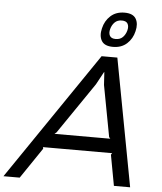

<svg xmlns="http://www.w3.org/2000/svg" viewBox="-122 -1155 1025 1214"><g transform="rotate(5 390.5 -548.5)"><path d="M698 -986Q687 -938 652.5 -906.5Q618 -875 564 -875Q510 -875 491.5 -906.5Q473 -938 485 -986Q496 -1034 530.5 -1065.5Q565 -1097 619 -1097Q673 -1097 691.5 -1065.5Q710 -1034 698 -986ZM750 0H647L611 -195L618 -205H179L181 -195L49 0H-54L498 -810H598ZM646 -986Q653 -1012 643.5 -1029Q634 -1046 606 -1046Q578 -1046 561 -1029Q544 -1012 537 -986Q530 -960 539.5 -943Q549 -926 577 -926Q605 -926 622 -943Q639 -960 646 -986ZM598 -295 590 -305 529 -630 524 -711H522L478 -630L256 -305L244 -295Z"/></g></svg>

Font: TypoPRO Sinkin Sans
Style: 400 Italic
Weight: 400
Italic angle: -112°
Designer: Keith Bates
Foundry: K-Type
Version: Sinkin Sans (version 1.0)  by Keith Bates   •   © 2014   www